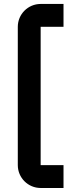

<svg xmlns="http://www.w3.org/2000/svg" viewBox="-20 -835 411 971"><path d="M185.6 -815C121.8 -815 70 -763.3 70 -699.3V0C70 64 121.8 115.7 185.6 115.7H301.2V0H185.6V-699.3H301.2V-815Z"/></svg>

Font: Abstante
Style: Regular
Weight: 500
Designer: Valerio Brotto (Silverblur_type)
Version: Version 1.000;Glyphs 3.1.2 (3151)